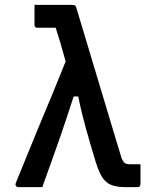

<svg xmlns="http://www.w3.org/2000/svg" viewBox="-20 -770 640 790"><path d="M122 -750Q160 -750 198.5 -750Q237 -750 276 -750Q281 -750 284.5 -749Q288 -748 290.5 -745.5Q293 -743 294 -738Q308 -693 326.5 -630.5Q345 -568 366 -498.5Q387 -429 408 -359Q429 -289 447.5 -227.5Q466 -166 480 -120Q484 -110 488.5 -104Q493 -98 500 -96Q507 -94 517 -94Q523 -94 529 -94Q535 -94 541 -94H558Q558 -74 558 -54Q558 -34 558 -14Q558 -7 555 -3.5Q552 0 545 0H496Q461 0 438 -9Q415 -18 400.5 -41Q386 -64 374 -103Q362 -143 352 -176.5Q342 -210 333.5 -241.5Q325 -273 317 -305Q309 -337 302 -373H283Q268 -327 255 -287.5Q242 -248 228 -207.5Q214 -167 196 -117Q178 -67 154 0Q129 0 105 0Q81 0 56 0Q51 0 48 -2.5Q45 -5 44 -8.5Q43 -12 45 -17Q72 -82 97 -144.5Q122 -207 147.5 -267.5Q173 -328 198.5 -390Q224 -452 250 -517Q239 -558 228.5 -593.5Q218 -629 209 -656H190Q176 -656 161.5 -656Q147 -656 133 -656Q128 -656 125 -659Q122 -662 122 -667Q122 -688 122 -708.5Q122 -729 122 -750Z"/></svg>

Font: Recursive Medium
Style: Regular
Weight: 500
Version: Version 1.085